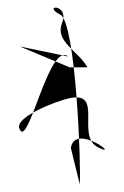

<svg xmlns="http://www.w3.org/2000/svg" viewBox="-20 -640 321 496"><path d="M30 -308C52 -249 106 -534 156 -494L31 -520L160 -466H206C181 -510 122 -532 140 -580C161 -631 86 -628 136 -602C176 -581 190 -209 186 -164L163 -258C174 -324 294 -230 234 -259C174 -288 250 -407 158 -386C126 -379 18 -338 30 -308Z"/></svg>

Font: CiSf CamouflageKit II
Style: Regular
Weight: 400
Version: Version 1